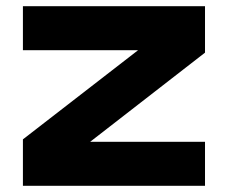

<svg xmlns="http://www.w3.org/2000/svg" viewBox="-20 -600 738 620"><path d="M54 0V-150L426 -438H54V-580H642V-430L271 -142H642V0Z"/></svg>

Font: Orbitron ExtraBold
Style: Regular
Weight: 800
Designer: Matt McInerney
Foundry: The League of Moveable Type
Version: Version 2.001